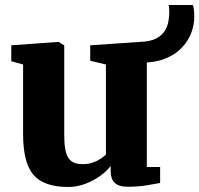

<svg xmlns="http://www.w3.org/2000/svg" viewBox="-20 -734 794 765"><path d="M489 10Q452.5 10 436.8 -5.8Q421 -21.5 421 -51V-73Q406 -52.5 379.2 -33.2Q352.5 -14 319.5 -1.5Q286.5 11 252 11Q154.5 11 113.2 -37.5Q72 -86 72 -199.5V-477L25 -490V-553.5L212.5 -567H213.5L236 -553V-195.5Q236 -152 242.8 -127Q249.5 -102 265.5 -91Q281.5 -80 308.5 -80Q332.5 -80 350.5 -86.5Q368.5 -93 381.5 -101.8Q394.5 -110.5 402 -118V-477L339.5 -492V-553.5L538 -567H541L565 -553V-68.5H618V-5Q599.5 -1.5 565.8 4.2Q532 10 489 10ZM538.5 -484 539 -567Q578.5 -568.5 601.8 -580.5Q625 -592.5 636.2 -610.5Q647.5 -628.5 651 -648.5Q654.5 -668.5 654.5 -685.5Q654.5 -696 653.8 -703.2Q653 -710.5 652 -714H748.5Q750 -710.5 752 -699.8Q754 -689 754 -666Q754 -636.5 742.8 -605Q731.5 -573.5 706.2 -545.8Q681 -518 639.8 -501Q598.5 -484 538.5 -484Z"/></svg>

Font: Merriweather 20pt Black
Style: Regular
Weight: 900
Version: Version 2.100